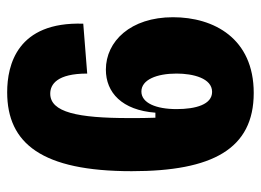

<svg xmlns="http://www.w3.org/2000/svg" viewBox="-116 -597 727 535"><g transform="rotate(90 247.5 -329.5)"><path d="M237 14C380 14 457 -83 457 -333C457 -558 395 -673 239 -673C87 -673 28 -562 28 -448C28 -330 95 -261 174 -261C238 -261 287 -306 294 -399H308C309 -380 309 -350 309 -326C309 -183 293 -106 241 -106C215 -106 185 -125 185 -209L46 -198C40 -14 161 14 237 14ZM235 -360C202 -360 185 -403 185 -458C185 -504 198 -557 236 -557C271 -557 284 -512 284 -458C284 -401 267 -360 235 -360Z"/></g></svg>

Font: Bricolage Grotesque 10pt Condensed ExtraBold
Style: Regular
Weight: 800
Width: 3
Designer: Mathieu Triay
Foundry: Atelier Triay
Version: Version 1.000;gftools[0.9.29]